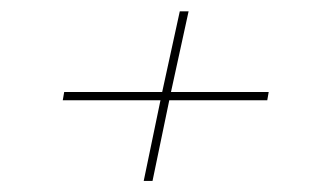

<svg xmlns="http://www.w3.org/2000/svg" viewBox="-20 -432 590 338"><path d="M450.5 -255.5H278L248.5 -113.5H233L262.5 -255.5H90.5L93 -270H265.5L296.5 -412H312L281 -270H453Z"/></svg>

Font: Epilogue Thin
Style: Italic
Weight: 250
Italic angle: -12°
Designer: Tyler Finck
Foundry: Etcetera Type Co
Version: Version 2.112